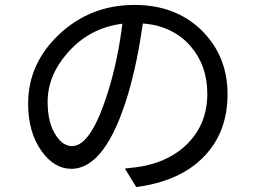

<svg xmlns="http://www.w3.org/2000/svg" viewBox="-20 -734 1040 778"><path d="M421 -373Q458 -494 476 -638Q342 -621 254 -520Q173 -428 173 -321Q173 -235 207 -185Q235 -142 272 -142Q351 -142 421 -373ZM486 -51Q538 -56 570 -63Q676 -86 743 -155Q820 -235 820 -354Q820 -469 752 -547Q681 -629 559 -639Q536 -479 500 -356Q409 -50 269 -50Q200 -50 149 -121Q94 -197 94 -314Q94 -476 219 -594Q346 -714 525 -714Q694 -714 800 -608Q902 -505 902 -352Q902 -197 805 -98Q708 1 532 24Z"/></svg>

Font: Source Han Sans K Regular
Style: Regular
Weight: 400
Designer: Ryoko NISHIZUKA  (kana & ideographs); Paul D. Hunt (Latin, Greek & Cyrillic); Wenlong ZHANG  (bopomofo); Sandoll Communi
Foundry: Adobe Systems Incorporated
Version: Version 1.00 July 18, 2014, initial release